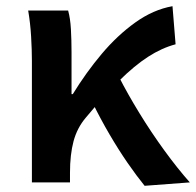

<svg xmlns="http://www.w3.org/2000/svg" viewBox="-20 -589 633 620"><path d="M83 0V-393Q83 -427 80.5 -470.5Q78 -514 71 -555H200Q207 -530 209 -494.5Q211 -459 211 -421V-285H215Q258 -355 308.5 -415Q359 -475 417 -516.5Q475 -558 537 -569L547 -446Q502 -434 458 -405.5Q414 -377 365.5 -329Q317 -281 257 -209Q229 -176 217.5 -133Q206 -90 206 -31V0ZM447 11Q421 -21 392 -63Q363 -105 334 -154.5Q305 -204 279 -257L364 -341Q392 -286 430 -224Q468 -162 510.5 -103.5Q553 -45 593 0Z"/></svg>

Font: Noto Sans HK SemiBold
Style: Regular
Weight: 600
Version: Version 2.004-H2;hotconv 1.0.118;makeotfexe 2.5.65603